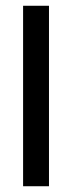

<svg xmlns="http://www.w3.org/2000/svg" viewBox="-20 -646 250 666"><path d="M60.1 -626H149.9V0H60.1Z"/></svg>

Font: Teko
Style: Regular
Weight: 400
Designer: Manushi Parikh, Jonny Pinhorn
Foundry: Indian Type Foundry
Version: Version 2.000;PS 1.0;hotconv 1.0.79;makeotf.lib2.5.61930